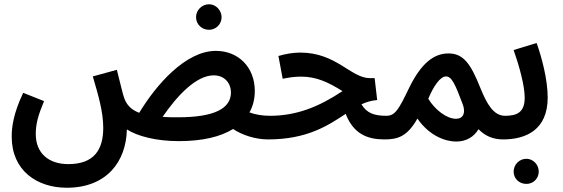

<svg xmlns="http://www.w3.org/2000/svg" viewBox="-20 -650 2645 902"><path d="M962 -510C994 -510 1021 -536 1021 -569C1021 -602 994 -630 962 -630C928 -630 901 -602 901 -569C901 -536 928 -510 962 -510ZM294 232C480 232 573 110 576 -42C626 -10 714 13 820 13C933 13 1017 -8 1075 -44C1118 -15 1181 5 1239 5C1282 5 1304 -19 1304 -52C1304 -83 1287 -106 1249 -106C1214 -106 1181 -111 1152 -122C1169 -152 1177 -186 1177 -223C1177 -332 1102 -411 994 -411C852 -411 713 -251 634 -120C593 -136 575 -159 564 -188C556 -209 549 -245 529 -322L416 -291C442 -202 465 -125 465 -49C465 52 423 121 301 121C210 121 148 71 148 -20C148 -68 159 -108 187 -175L89 -214C42 -115 35 -52 35 -8C35 151 153 232 294 232ZM984 -296C1037 -296 1065 -257 1065 -216C1065 -141 989 -99 816 -99C789 -99 766 -99 744 -101C811 -199 901 -296 984 -296Z M1239 5C1425 5 1523 -62 1604 -115C1641 -20 1707 5 1786 5C1830 5 1851 -19 1851 -52C1851 -83 1834 -106 1796 -106C1740 -106 1704 -117 1678 -160C1702 -171 1726 -178 1752 -180L1740 -283H1717C1629 -283 1560 -403 1391 -403C1357 -403 1322 -397 1288 -387L1308 -280C1339 -286 1362 -290 1395 -290C1467 -290 1523 -263 1589 -222C1478 -148 1373 -106 1248 -106Z M1786 5C1848 5 1893 -8 1941 -93C1999 -9 2076 15 2123 15C2172 15 2207 -8 2228 -43C2259 -11 2297 5 2344 5C2386 5 2408 -20 2408 -52C2408 -83 2391 -106 2353 -106C2299 -106 2268 -160 2237 -236C2192 -349 2158 -399 2087 -399C2019 -399 1959 -354 1902 -237C1853 -135 1836 -106 1795 -106ZM1992 -186C2016 -244 2048 -291 2075 -291C2102 -291 2118 -256 2155 -157C2168 -119 2156 -92 2122 -92C2078 -92 2023 -135 1992 -186Z M2343 5C2450 5 2553 -39 2553 -192C2553 -276 2525 -381 2501 -448L2393 -415C2419 -341 2445 -248 2445 -191C2445 -124 2411 -106 2353 -106ZM2453 214C2485 214 2511 189 2511 156C2511 124 2485 96 2453 96C2419 96 2393 124 2393 156C2393 189 2419 214 2453 214Z"/></svg>

Font: Noto Sans Arabic UI Cn SmBd
Style: Regular
Weight: 600
Width: 3
Designer: Monotype Design Team, Nadine Chahine and Nizar Qandah
Foundry: Monotype Imaging Inc.
Version: Version 2.010